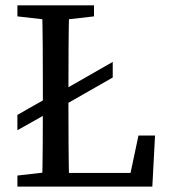

<svg xmlns="http://www.w3.org/2000/svg" viewBox="-20 -689 636 709"><path d="M396.3 -460.4V-402.8L186.8 -283.1V-340.6ZM185.1 -344.8V-287.3L44.2 -208.1V-264.7ZM175.2 -55.8H185.5V0H44.3V-40.8ZM175.2 -613.5 44.3 -628.5V-669.3H327.1V-628.5L196.1 -613.5ZM138.3 -359.3Q138.3 -438.2 137.8 -515.7Q137.3 -593.2 135.3 -669.3H235.7Q233.7 -592.3 233.2 -514.3Q232.7 -436.3 232.7 -359.3V-290.9Q232.7 -226.3 233.2 -151.2Q233.7 -76 235.7 0H135.3Q137.3 -77 137.8 -154.9Q138.3 -232.9 138.3 -310ZM491.3 -188.5H552.5L542.5 0H185.5V-50.4H507.6L451.4 0Z"/></svg>

Font: Adobe Variable Font Prototype
Style: Regular
Weight: 389
Designer: Frank Grießhammer
Foundry: Adobe
Version: Version 1.004;hotconv 1.0.113;makeotfexe 2.5.65598